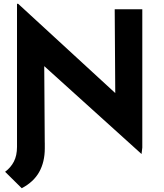

<svg xmlns="http://www.w3.org/2000/svg" viewBox="-20 -785 868 1016"><path d="M729 30 171 -474 214 -450 217 0H70V-765H76L622 -263L590 -277L587 -736H733V-4ZM217 -30V0Q217 72 187.5 125Q158 178 95 211L7 124Q37 102 53.5 70Q70 38 70 -8V-163Z"/></svg>

Font: Reem Kufi Fun
Style: Regular
Weight: 400
Designer: Khaled Hosny
Version: Version 1.005